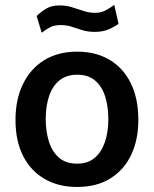

<svg xmlns="http://www.w3.org/2000/svg" viewBox="-20 -732 611 762"><path d="M286 10Q212 10 157 -21.8Q102 -53.5 71.8 -113Q41.5 -172.5 41.5 -256Q41.5 -337 71 -398Q100.5 -459 155.2 -493Q210 -527 286.5 -527Q360.5 -527 415 -494.5Q469.5 -462 499.2 -401.5Q529 -341 529 -256Q529 -177.5 500.8 -117.8Q472.5 -58 418.2 -24Q364 10 286 10ZM286.5 -82.5Q328.5 -82.5 355.8 -105.5Q383 -128.5 396.5 -168.5Q410 -208.5 410 -259.5Q410 -307 398 -347Q386 -387 358.8 -411.2Q331.5 -435.5 286.5 -435.5Q244 -435.5 216.2 -413.2Q188.5 -391 175 -351.2Q161.5 -311.5 161.5 -259.5Q161.5 -212.5 173.5 -172.2Q185.5 -132 213 -107.2Q240.5 -82.5 286.5 -82.5ZM145.5 -602 125.5 -668.5Q143 -685.5 163.8 -698Q184.5 -710.5 216 -710.5Q242.5 -710.5 266 -703.2Q289.5 -696 311.8 -688.5Q334 -681 356.5 -681Q381 -681 399.5 -691Q418 -701 433.5 -712.5L450.5 -637.5Q436 -626.5 412.5 -616Q389 -605.5 356.5 -605.5Q329 -605.5 307.2 -612.2Q285.5 -619 265 -625.8Q244.5 -632.5 220.5 -632.5Q195.5 -632.5 179.5 -624.2Q163.5 -616 145.5 -602Z"/></svg>

Font: Public Sans Thin SemiBold
Style: Regular
Weight: 600
Version: Version 2.001